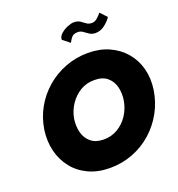

<svg xmlns="http://www.w3.org/2000/svg" viewBox="-166 -1072 1145 1234"><g transform="rotate(-20 407.0 -455.0)"><path d="M365 -855 414 -816Q420 -830 433.5 -847.5Q447 -865 474 -866Q495 -867 510.5 -856Q526 -845 542.5 -833.5Q559 -822 582 -821Q618 -820 648 -843Q678 -866 694 -891L652 -936Q637 -918 621.5 -904.5Q606 -891 588 -890Q565 -889 550 -900Q535 -911 518.5 -922.5Q502 -934 476 -934Q458 -934 432 -923.5Q406 -913 385.5 -895Q365 -877 365 -855ZM62 -350Q51 -273 68 -205Q85 -137 126.5 -85Q168 -33 231.5 -3.5Q295 26 377 26Q460 26 533.5 -2.5Q607 -31 665 -82.5Q723 -134 760.5 -202.5Q798 -271 810 -350Q821 -427 803.5 -493.5Q786 -560 743 -610.5Q700 -661 636.5 -689.5Q573 -718 493 -718Q412 -718 339.5 -690.5Q267 -663 208.5 -613Q150 -563 112 -496Q74 -429 62 -350ZM266 -350Q275 -402 304 -445.5Q333 -489 376.5 -515Q420 -541 474 -540Q529 -540 561 -512.5Q593 -485 603.5 -442Q614 -399 606 -350Q597 -298 568.5 -254.5Q540 -211 496 -185Q452 -159 398 -160Q345 -161 313 -188Q281 -215 270 -258Q259 -301 266 -350Z"/></g></svg>

Font: Jost* 800 Heavy Italic
Style: Italic
Weight: 800
Italic angle: -10°
Version: Version 3.200; ttfautohint (v0.97) -l 8 -r 50 -G 200 -x 14 -